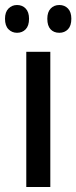

<svg xmlns="http://www.w3.org/2000/svg" viewBox="-43 -747 305 767"><path d="M158 0H62V-540H158ZM-23 -672Q-23 -699 -9 -713Q5 -727 25 -727Q46 -727 59.5 -713Q73 -699 73 -672Q73 -644 59.5 -630Q46 -616 25 -616Q5 -616 -9 -630Q-23 -644 -23 -672ZM146 -672Q146 -699 159.5 -713Q173 -727 194 -727Q215 -727 228.5 -713Q242 -699 242 -672Q242 -644 228.5 -630Q215 -616 194 -616Q172 -616 159 -630Q146 -644 146 -672Z"/></svg>

Font: Noto Sans Khmer UI ExtraCondensed Medium
Style: Regular
Weight: 500
Width: 2
Designer: Danh Hong and the Monotype Design Team
Foundry: Monotype Imaging Inc.
Version: Version 2.002; ttfautohint (v1.8.4.7-5d5b)